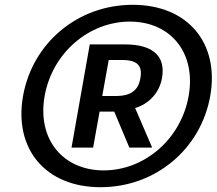

<svg xmlns="http://www.w3.org/2000/svg" viewBox="-20 -750 903 800"><path d="M533 -730C303 -730 115 -570 76 -350C37 -130 169 30 399 30C629 30 817 -130 856 -350C895 -570 763 -730 533 -730ZM521 -660C691 -660 798 -530 766 -350C734 -170 582 -40 412 -40C242 -40 134 -170 166 -350C198 -530 351 -660 521 -660ZM354 -565 278 -135H368L395 -285H456L519 -135H614L543 -300C596 -315 644 -360 655 -425C670 -510 625 -565 500 -565ZM489 -500C554 -500 574 -475 565 -425C557 -375 527 -350 462 -350H406L433 -500Z"/></svg>

Font: Scada
Style: Italic
Weight: 400
Designer: Jovanny Lemonad
Foundry: Jovanny Lemonad
Version: Version 3.005